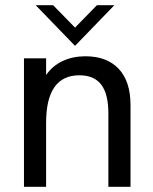

<svg xmlns="http://www.w3.org/2000/svg" viewBox="-20 -717 587 737"><path d="M72 -493H157V-429Q181.5 -464.5 220.5 -482.8Q259.5 -501 308 -501Q390 -501 435.5 -453Q481 -405 481 -313V0H396V-282Q396 -356.5 368.5 -392.2Q341 -428 285 -428Q157 -428 157 -246V0H72ZM117 -697H184L268 -611L352 -697H419L268 -541Z"/></svg>

Font: HK Grotesk
Style: Regular
Weight: 400
Designer: Alfredo Marco Pradil
Foundry: Hanken Design Co.
Version: Version 3.001